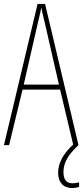

<svg xmlns="http://www.w3.org/2000/svg" viewBox="-20 -734 420 971"><path d="M301 136C301 88 325 48 377 0L208 -714H170L0 0H26L94 -281H284L350 -3C303 40 274 88 274 140C274 189 301 217 345 217C359 217 372 214 380 211V188C374 190 358 193 346 193C316 193 301 174 301 136ZM208 -612 278 -306H100L170 -612C178 -646 183 -666 189 -695C195 -666 200 -645 208 -612Z"/></svg>

Font: Noto Sans Myanmar ExtraCondensed Thin
Style: Regular
Weight: 100
Width: 2
Designer: Monotype Design Team
Foundry: Monotype Imaging Inc.
Version: Version 2.107